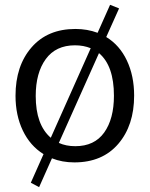

<svg xmlns="http://www.w3.org/2000/svg" viewBox="-20 -668 626 803"><path d="M294.9 -56.6Q375 -56.6 415.8 -113.8Q456.5 -170.9 456.5 -267.6Q456.5 -393.1 394 -445.8L226.1 -70.3Q256.3 -56.6 294.9 -56.6ZM192.4 -91.8 359.4 -466.3Q329.6 -478.5 293.5 -478.5Q213.4 -478.5 171.4 -420.9Q129.4 -363.3 129.4 -266.6Q129.4 -146 192.4 -91.8ZM143.6 114.7 108.9 96.2 162.1 -23.4Q106 -58.1 75.4 -122.1Q44.9 -186 44.9 -267.6Q44.9 -392.6 111.8 -469.7Q178.7 -546.9 295.4 -546.9Q345.2 -546.9 388.2 -530.8L440.4 -647.9L478 -632.8L424.3 -513.2Q480.5 -479 510.7 -414.8Q541 -350.6 541 -268.1Q541 -143.6 474.6 -66.2Q408.2 11.2 291 11.2Q239.7 11.2 197.3 -5.9Z"/></svg>

Font: Oxygen
Style: Normal
Weight: 400
Designer: Vernon Adams
Foundry: Vernon Adams
Version: Version Release 0.2.2 webfont; ttfautohint (v0.8.52-bc40) -l